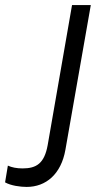

<svg xmlns="http://www.w3.org/2000/svg" viewBox="-122 -540 423 757"><path d="M-17 197C59 197 119 147 136 50L236 -520H162L66 32C53 104 22 124 -33 124C-56 124 -76 120 -91 113L-102 179C-79 192 -42 197 -17 197Z"/></svg>

Font: Fixel Display 20240404
Style: Italic
Weight: 400
Italic angle: -10°
Designer: AlfaBravo + MacPaw
Foundry: Kyrylo Tkachov, Marchela Mozhyna, Serhii Makarenko, Maria Weinstein, Zakhar Kryvoshyya
Version: Version 1.211;Glyphs 3.2 (3225)